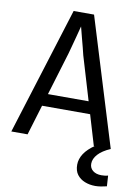

<svg xmlns="http://www.w3.org/2000/svg" viewBox="-105 -837 830 1139"><g transform="rotate(10 309.5 -268.0)"><path d="M4 0 244 -768H367L603 0H501L346 -519Q342 -536 335 -563.5Q328 -591 320 -620.5Q312 -650 305.5 -677Q299 -704 294 -722H313Q308 -704 301 -676.5Q294 -649 286 -619Q278 -589 270.5 -561Q263 -533 258 -515L102 0ZM133 -182V-256H468V-182ZM550 232Q516 232 487 220.5Q458 209 440.5 186Q423 163 423 126Q423 92 444 59.5Q465 27 511 -4L603 0Q554 21 529 48.5Q504 76 504 106Q504 132 523.5 147.5Q543 163 575 163Q584 163 594 162Q604 161 615 158L619 222Q602 226 584.5 229Q567 232 550 232Z"/></g></svg>

Font: Yaldevi Medium
Style: Regular
Weight: 500
Designer: Sol Matas, Rajitha Manaperi, Kosala Senevirathne
Foundry: Mooniak
Version: Version 1.100